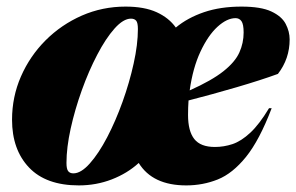

<svg xmlns="http://www.w3.org/2000/svg" viewBox="-20 -547 898 582"><path d="M360.5 -527Q417.5 -527 454.8 -510Q492 -493 513 -463.5Q548.5 -493 598.2 -510Q648 -527 712 -527Q771 -527 802.5 -512.2Q834 -497.5 846 -474.5Q858 -451.5 858 -427.5Q858 -369 822.5 -323Q770.5 -304 697 -282.5Q623.5 -261 551.5 -242.5Q550 -221 550 -198.5Q550 -149.5 569 -125.5Q588 -101.5 631.5 -101.5Q658.5 -101.5 684.8 -110.2Q711 -119 738.5 -144.5Q766 -170 795.5 -219H803.5Q766.5 -122 725.8 -71.5Q685 -21 640 -3Q595 15 544.5 15Q442.5 15 400.5 -53Q366 -21.5 318.8 -3.2Q271.5 15 219 15Q119.5 15 68 -39.2Q16.5 -93.5 16.5 -184Q16.5 -253.5 43.5 -315.2Q70.5 -377 118.2 -424.8Q166 -472.5 228.2 -499.8Q290.5 -527 360.5 -527ZM694 -492Q668 -492 639.2 -465.8Q610.5 -439.5 587.5 -390.2Q564.5 -341 555 -273Q622 -303 657.2 -331Q692.5 -359 705.5 -387.8Q718.5 -416.5 718.5 -448.5Q718.5 -473.5 712 -482.8Q705.5 -492 694 -492ZM202.5 -21.5Q225.5 -21.5 252.2 -51.5Q279 -81.5 304.8 -130.8Q330.5 -180 351.5 -238.5Q372.5 -297 385.2 -354.8Q398 -412.5 398 -459Q398 -478 392.8 -484.2Q387.5 -490.5 377 -490.5Q354 -490.5 327.2 -460.5Q300.5 -430.5 274.8 -381.2Q249 -332 228 -273.5Q207 -215 194.2 -157.2Q181.5 -99.5 181.5 -53Q181.5 -34.5 186.8 -28Q192 -21.5 202.5 -21.5Z"/></svg>

Font: Newsreader Display ExtraBold
Style: Italic
Weight: 800
Italic angle: -17°
Designer: Hugues Gentile
Foundry: Production Type
Version: Version 1.001